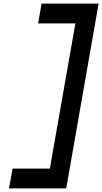

<svg xmlns="http://www.w3.org/2000/svg" viewBox="-20 -848 568 1067"><path d="M348 199H30L50 89H257L399 -718H192L211 -828H528Z"/></svg>

Font: Be Vietnam
Style: Bold Italic
Weight: 700
Italic angle: -9.66701°
Designer: Gabriel Lam
Foundry: TypeRant
Version: Version 3.000